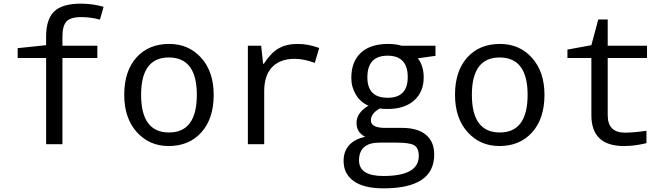

<svg xmlns="http://www.w3.org/2000/svg" viewBox="-20 -785 3641 1045"><path d="M509.8 -469.2H319.8V0H231V-469.2H76.2V-522.9L231 -539.1V-585.9Q231 -680.2 274.9 -722.7Q318.8 -765.1 420.9 -765.1Q483.9 -765.1 543.9 -748L523.9 -678.2Q473.1 -691.9 422.9 -691.9Q362.8 -691.9 341.3 -667.5Q319.8 -643.1 319.8 -586.9V-536.1H509.8Z M897.9 9.8Q792.5 9.8 724.4 -66.2Q656.2 -142.1 656.2 -269Q656.2 -397.5 722.4 -471.7Q788.6 -545.9 900.9 -545.9Q1007.3 -545.9 1075.2 -470.2Q1143.1 -394.5 1143.1 -269Q1143.1 -139.6 1076.2 -64.9Q1009.3 9.8 897.9 9.8ZM899.9 -64Q1051.3 -64 1051.3 -269Q1051.3 -472.2 898.9 -472.2Q748 -472.2 748 -269Q748 -64 899.9 -64Z M1717.3 -523.9 1693.4 -442.9Q1633.3 -464.8 1584 -464.8Q1504.4 -464.8 1461.2 -419.7Q1418 -374.5 1418 -289.1V0H1329.1V-536.1H1401.4L1412.1 -438H1416Q1453.1 -496.1 1495.6 -521Q1538.1 -545.9 1600.1 -545.9Q1657.7 -545.9 1717.3 -523.9Z M2350.1 -536.1V-481L2254.4 -467.8Q2286.1 -426.3 2286.1 -363.8Q2286.1 -285.2 2234.1 -238.5Q2182.1 -191.9 2089.4 -191.9Q2062.5 -191.9 2047.4 -194.8Q1998.5 -167.5 1998.5 -129.9Q1998.5 -88.9 2077.1 -88.9H2168.5Q2253.4 -88.9 2298.3 -51.3Q2343.3 -13.7 2343.3 56.2Q2343.3 240.2 2067.4 240.2Q1960.9 240.2 1905.5 200.9Q1850.1 161.6 1850.1 90.8Q1850.1 -12.7 1967.3 -41Q1920.4 -64 1920.4 -116.2Q1920.4 -170.9 1985.4 -210Q1941.9 -228 1917 -269.8Q1892.1 -311.5 1892.1 -360.8Q1892.1 -449.7 1944.1 -497.8Q1996.1 -545.9 2092.3 -545.9Q2134.3 -545.9 2165.5 -536.1ZM2090.3 -252.9Q2199.2 -252.9 2199.2 -365.2Q2199.2 -481.9 2089.4 -481.9Q1979.5 -481.9 1979.5 -363.8Q1979.5 -252.9 2090.3 -252.9ZM2138.2 -8.8H2046.4Q1934.1 -8.8 1934.1 87.9Q1934.1 172.9 2066.4 172.9Q2259.3 172.9 2259.3 64Q2259.3 21 2234.9 6.1Q2210.4 -8.8 2138.2 -8.8Z M2698.2 9.8Q2592.8 9.8 2524.7 -66.2Q2456.5 -142.1 2456.5 -269Q2456.5 -397.5 2522.7 -471.7Q2588.9 -545.9 2701.2 -545.9Q2807.6 -545.9 2875.5 -470.2Q2943.4 -394.5 2943.4 -269Q2943.4 -139.6 2876.5 -64.9Q2809.6 9.8 2698.2 9.8ZM2700.2 -64Q2851.6 -64 2851.6 -269Q2851.6 -472.2 2699.2 -472.2Q2548.3 -472.2 2548.3 -269Q2548.3 -64 2700.2 -64Z M3498.5 -73.2V-5.9Q3435.1 9.8 3375.5 9.8Q3198.7 9.8 3198.7 -158.2V-469.2H3068.4V-515.1L3198.7 -539.1L3236.3 -679.2H3287.6V-536.1H3501.5V-469.2H3287.6V-158.2Q3287.6 -63 3381.3 -63Q3426.8 -63 3498.5 -73.2Z"/></svg>

Font: Apple Sans Adjectives
Style: Regular
Weight: 400
Monospace: yes
Foundry: Apple Sans Adjectives
Version: Version 0.01